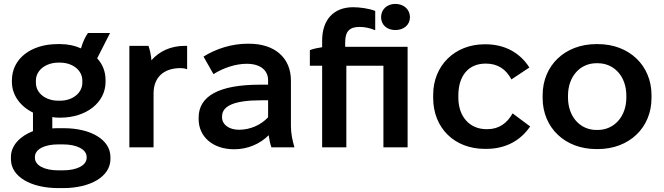

<svg xmlns="http://www.w3.org/2000/svg" viewBox="-20 -755 3403 984"><path d="M41 -335C41 -267 85 -209 149 -178V-83C84 -58 36 -10 36 49V61C36 151 139 209 279 209H304C443 209 546 150 546 60V50C546 -40 444 -98 307 -98H285C272 -98 260 -98 248 -97V-155C258 -153 270 -152 281 -152H289C422 -152 521 -229 521 -336V-344C521 -388 506 -426 478 -456L544 -586H431C417 -567 405 -541 395 -507C365 -521 329 -529 289 -529H275C140 -529 41 -455 41 -343ZM164 -342C164 -396 216 -434 279 -434H288C351 -434 402 -396 402 -342V-331C402 -278 351 -239 289 -239H278C216 -239 164 -276 164 -331ZM159 49C159 10 208 -15 278 -15H303C374 -15 424 11 424 49V54C424 92 375 118 303 118H278C208 118 159 93 159 54Z M643 0H767V-276C767 -356 816 -406 906 -406C917 -406 929 -404 939 -400V-520H927C855 -520 796 -492 756 -446C755 -469 748 -500 741 -520H643Z M1180 10C1251 10 1313 -18 1357 -62C1360 -39 1365 -16 1371 0H1489C1479 -34 1471 -71 1471 -107V-342C1471 -459 1388 -531 1256 -531H1250C1167 -531 1087 -505 1023 -465L1074 -375C1126 -408 1189 -428 1243 -428H1246C1315 -428 1354 -394 1354 -344V-321H1312C1103 -321 998 -263 998 -152V-145C998 -53 1072 10 1180 10ZM1205 -90C1153 -90 1118 -117 1118 -154V-158C1118 -213 1182 -241 1319 -241H1354V-154C1318 -115 1263 -90 1205 -90Z M2006 -601C2050 -601 2081 -628 2081 -667C2081 -706 2050 -735 2006 -735C1963 -735 1933 -706 1933 -667C1933 -628 1963 -601 2006 -601ZM1631 0H1755V-418H1945V0H2069V-515H1749V-538C1749 -596 1773 -617 1823 -617C1850 -617 1877 -611 1903 -600V-699C1873 -711 1825 -718 1790 -718C1690 -718 1631 -654 1631 -547V-513C1610 -510 1585 -505 1568 -498V-418H1631Z M2465 8H2472C2573 8 2649 -36 2697 -107L2607 -174C2580 -125 2538 -93 2478 -93H2473C2388 -93 2329 -156 2329 -255V-265C2329 -368 2382 -429 2468 -429H2471C2530 -429 2573 -401 2601 -348L2693 -409C2647 -482 2570 -528 2469 -528H2463C2312 -528 2200 -420 2200 -269V-253C2200 -100 2308 8 2465 8Z M3036 9H3044C3204 9 3319 -100 3319 -253V-267C3319 -420 3204 -529 3044 -529H3036C2876 -529 2761 -420 2761 -267V-253C2761 -100 2876 9 3036 9ZM3037 -89C2952 -89 2891 -158 2891 -255V-265C2891 -362 2952 -431 3037 -431H3043C3129 -431 3190 -362 3190 -265V-255C3190 -158 3128 -89 3043 -89Z"/></svg>

Font: Fixel Display SemiBold
Style: Regular
Weight: 600
Designer: AlfaBravo + MacPaw
Foundry: Kyrylo Tkachov, Marchela Mozhyna, Serhii Makarenko, Maria Weinstein, Zakhar Kryvoshyya
Version: Version 1.211